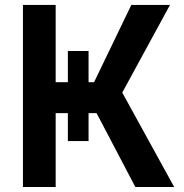

<svg xmlns="http://www.w3.org/2000/svg" viewBox="-20 -747 734 767"><path d="M71.7 -727.3H202.4V-418.7H251.1V-543.3H333.8V-418.7H355.8L504.6 -727.3H659.1L468.4 -377.1L675.8 0H520.6L365.8 -295.1H333.8V-183.6H251.1V-295.1H202.4V0H71.7Z"/></svg>

Font: DeltaSans SemiBold
Style: Regular
Weight: 600
Designer: Rasmus Andersson
Foundry: rsms
Version: Version 3.012